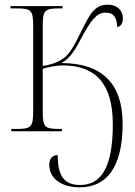

<svg xmlns="http://www.w3.org/2000/svg" viewBox="-20 -562 578 822"><path d="M321 240C431 240 505 162 505 -32C505 -205 416 -292 243 -292C282 -313 304 -353 331 -404C366 -468 391 -508 432 -508C468 -508 480 -486 482 -446C499 -450 506 -463 506 -485C506 -518 480 -542 442 -542C385 -542 366 -504 328 -428C300 -372 278 -326 245 -308C228 -296 197 -284 163 -280V-453C163 -520 173 -526 237 -526H248V-536H25V-526H50C112 -526 122 -520 122 -452V-84C122 -16 112 -10 48 -10H28V0H245V-10H236C173 -10 163 -16 163 -83V-268C187 -274 221 -282 247 -282C389 -282 463 -205 463 -29C463 160 410 230 323 230C264 230 227 203 227 102C206 102 191 115 191 144C191 201 242 240 321 240Z"/></svg>

Font: Noto Serif Display SemiCondensed ExtraLight
Style: Regular
Weight: 200
Width: 4
Designer: Monotype Design Team
Foundry: Monotype Imaging Inc.
Version: Version 2.009